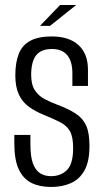

<svg xmlns="http://www.w3.org/2000/svg" viewBox="-20 -737 414 764"><path d="M183 7Q138 7 105.5 -9Q73 -25 55 -62.5Q37 -100 37 -167V-200Q53 -200 69.5 -200Q86 -200 101 -200V-163Q101 -113 111.5 -85.5Q122 -58 140.5 -47Q159 -36 183 -36Q222 -36 246.5 -60.5Q271 -85 271 -148Q271 -193 258 -215.5Q245 -238 218 -251.5Q191 -265 152 -281Q120 -294 94.5 -312.5Q69 -331 55 -361Q41 -391 41 -437Q41 -489 55 -523.5Q69 -558 101 -575Q133 -592 186 -592Q255 -592 292.5 -557.5Q330 -523 330 -460V-395Q315 -395 299.5 -395Q284 -395 268 -395V-445Q268 -493 247.5 -517.5Q227 -542 187 -542Q143 -542 123.5 -516.5Q104 -491 104 -439Q104 -400 119 -377.5Q134 -355 158 -342.5Q182 -330 209 -320Q254 -303 282 -284.5Q310 -266 323 -237Q336 -208 336 -156Q336 -95 316.5 -59.5Q297 -24 262.5 -8.5Q228 7 183 7ZM139 -634 219 -717H283L179 -634Z"/></svg>

Font: Alumni Sans Thin
Style: Regular
Weight: 400
Version: Version 1.018